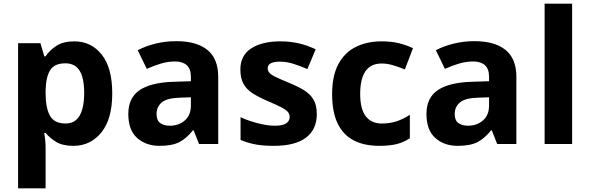

<svg xmlns="http://www.w3.org/2000/svg" viewBox="-20 -780 3197 1040"><path d="M382 -556Q474 -556 531 -484.5Q588 -413 588 -274Q588 -135 529 -62.5Q470 10 378 10Q319 10 284 -11.5Q249 -33 227 -60H219Q223 -41 225 -20.5Q227 0 227 20V240H78V-546H199L220 -475H227Q249 -508 286 -532Q323 -556 382 -556ZM334 -437Q276 -437 252.5 -401Q229 -365 227 -291V-275Q227 -196 250.5 -153.5Q274 -111 336 -111Q370 -111 392 -130Q414 -149 425 -186Q436 -223 436 -276Q436 -356 411.5 -396.5Q387 -437 334 -437Z M935 -557Q1045 -557 1103.5 -509.5Q1162 -462 1162 -364V0H1058L1029 -74H1025Q990 -30 951 -10Q912 10 844 10Q771 10 723 -32.5Q675 -75 675 -163Q675 -250 736 -291.5Q797 -333 919 -337L1014 -340V-364Q1014 -407 991.5 -427Q969 -447 929 -447Q889 -447 851 -435.5Q813 -424 775 -407L726 -508Q770 -531 823.5 -544Q877 -557 935 -557ZM956 -251Q884 -249 856 -225Q828 -201 828 -162Q828 -128 848 -113.5Q868 -99 900 -99Q948 -99 981 -127.5Q1014 -156 1014 -208V-253Z M1696 -162Q1696 -79 1637.5 -34.5Q1579 10 1463 10Q1406 10 1365 2.5Q1324 -5 1283 -22V-145Q1327 -125 1378 -112Q1429 -99 1468 -99Q1512 -99 1530.5 -112Q1549 -125 1549 -146Q1549 -160 1541.5 -171Q1534 -182 1509 -196Q1484 -210 1431 -232Q1380 -254 1347 -275.5Q1314 -297 1298 -327.5Q1282 -358 1282 -404Q1282 -480 1341 -518Q1400 -556 1498 -556Q1549 -556 1595 -546Q1641 -536 1690 -513L1645 -406Q1605 -423 1569 -434.5Q1533 -446 1496 -446Q1463 -446 1446.5 -437Q1430 -428 1430 -410Q1430 -397 1438.5 -386.5Q1447 -376 1471.5 -364Q1496 -352 1544 -332Q1591 -313 1625 -292.5Q1659 -272 1677.5 -241.5Q1696 -211 1696 -162Z M2034 10Q1953 10 1896 -19.5Q1839 -49 1809 -111Q1779 -173 1779 -270Q1779 -370 1813 -433Q1847 -496 1907.5 -526Q1968 -556 2047 -556Q2103 -556 2144.5 -545Q2186 -534 2217 -519L2173 -404Q2138 -418 2107.5 -427Q2077 -436 2047 -436Q1931 -436 1931 -271Q1931 -189 1961.5 -150Q1992 -111 2047 -111Q2094 -111 2130 -123.5Q2166 -136 2200 -158V-31Q2166 -9 2128.5 0.5Q2091 10 2034 10Z M2550 -557Q2660 -557 2718.5 -509.5Q2777 -462 2777 -364V0H2673L2644 -74H2640Q2605 -30 2566 -10Q2527 10 2459 10Q2386 10 2338 -32.5Q2290 -75 2290 -163Q2290 -250 2351 -291.5Q2412 -333 2534 -337L2629 -340V-364Q2629 -407 2606.5 -427Q2584 -447 2544 -447Q2504 -447 2466 -435.5Q2428 -424 2390 -407L2341 -508Q2385 -531 2438.5 -544Q2492 -557 2550 -557ZM2571 -251Q2499 -249 2471 -225Q2443 -201 2443 -162Q2443 -128 2463 -113.5Q2483 -99 2515 -99Q2563 -99 2596 -127.5Q2629 -156 2629 -208V-253Z M3079 0H2930V-760H3079Z"/></svg>

Font: Noto Sans Bassa Vah
Style: Regular
Weight: 400
Designer: Monotype Design Team
Foundry: Monotype Imaging Inc.
Version: Version 2.002